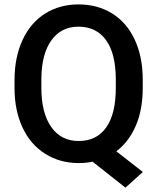

<svg xmlns="http://www.w3.org/2000/svg" viewBox="-20 -741 730 884"><path d="M637.2 -336.9Q637.2 -235.8 605.2 -161.9Q573.2 -87.9 515.6 -44.4L637.7 50.8L557.6 123L406.2 3.4Q376.5 9.8 342.3 9.8Q256.3 9.8 188.7 -32.5Q121.1 -74.7 84.2 -152.8Q47.4 -231 46.9 -333V-373Q46.9 -477.1 83.7 -556.6Q120.6 -636.2 187.7 -678.5Q254.9 -720.7 341.3 -720.7Q429.2 -720.7 496.3 -679Q563.5 -637.2 600.1 -558.8Q636.7 -480.5 637.2 -376.5ZM513.2 -374Q513.2 -494.1 468.3 -556.2Q423.3 -618.2 341.3 -618.2Q261.7 -618.2 216.6 -555.4Q171.4 -492.7 170.4 -378.4V-336.9Q170.4 -221.7 215.6 -156.7Q260.7 -91.8 342.3 -91.8Q424.8 -91.8 469 -154.3Q513.2 -216.8 513.2 -336.9Z"/></svg>

Font: Shabnam Medium FD
Style: Medium-FD
Weight: 500
Foundry: DejaVu fonts team - Redesigned by Saber Rastikerdar - Based on Vazir font
Version: Version 5.0.0